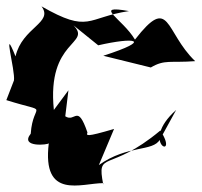

<svg xmlns="http://www.w3.org/2000/svg" viewBox="-42 -541 636 606"><path d="M174 -256 128 -194C105 -417 249 -400 190 -461L268 -398C381 -424 445 -417 284 -365L434 -328C478 -354 495 -342 574 -348C477 -441 496 -560 384 -416C344 -483 248 -527 365 -506C231 -486 241 -434 89 -521C128 -469 28 -455 7 -363C-37 -472 7 -318 2 -287L-22 -225C121 -180 62 -223 55 -119C19 -74 113 -84 112 -89C90 91 215 37 284 37V42C262 -70 301 7 464 -129C528 -32 393 -86 514 -194L463 -101C441 -61 361 -85 270 -20L318 -134C226 -107 231 -113 234 -123C202 -216 196 -153 164 -174Z"/></svg>

Font: Asimov Silicon
Style: Regular
Weight: 400
Designer: Google
Version: Version 2.000980; 2014